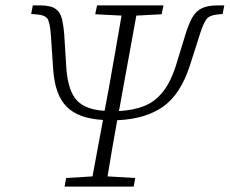

<svg xmlns="http://www.w3.org/2000/svg" viewBox="-20 -694 854 714"><path d="M220 0 226 -32 324 -38 363 -248Q273 -253 229 -296Q185 -339 178 -433L169 -566Q166 -605 158.5 -621Q151 -637 120 -640L96 -642L102 -674H128Q166 -674 184.5 -662.5Q203 -651 209.5 -626.5Q216 -602 219 -564L227 -436Q234 -354 266.5 -320Q299 -286 369 -282L384 -362Q397 -436 409 -503.5Q421 -571 432 -636L334 -641L341 -674H588L581 -641L487 -636L428 -312Q427 -305 425.5 -297Q424 -289 422 -281Q477 -284 517 -300Q557 -316 586.5 -353.5Q616 -391 636 -456L670 -567Q682 -606 695.5 -629.5Q709 -653 731 -663.5Q753 -674 790 -674H814L808 -642L787 -640Q758 -637 747 -621.5Q736 -606 724 -569L687 -453Q652 -343 586 -297Q520 -251 416 -247Q406 -192 397 -140Q388 -88 380 -38L483 -32L477 0Z"/></svg>

Font: Source Serif 4 SmText Light
Style: Italic
Weight: 300
Italic angle: -12°
Designer: Frank Grießhammer
Foundry: Adobe
Version: Version 4.005;hotconv 1.1.0;makeotfexe 2.6.0